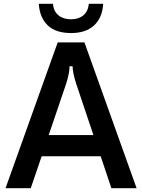

<svg xmlns="http://www.w3.org/2000/svg" viewBox="-20 -985 744 1005"><path d="M141 0H9L282 -763H422L695 0H563L507 -167H198ZM235 -278H469L379 -546Q360 -605 360 -638H344Q344 -602 326 -546ZM183 -965H257Q261 -925 286.5 -904.5Q312 -884 352 -884Q391 -884 416 -904.5Q441 -925 445 -965H520Q516 -893 473 -852.5Q430 -812 352 -812Q272 -812 230 -852Q188 -892 183 -965Z"/></svg>

Font: Open Sauce Sans SemiBold
Style: Regular
Weight: 600
Designer: Alfredo Marco Pradil
Foundry: Creative Sauce Fz LLC
Version: Version 1.477